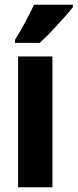

<svg xmlns="http://www.w3.org/2000/svg" viewBox="-20 -786 326 806"><path d="M200 0H56V-549H200ZM286 -756Q273 -739 249 -712Q225 -685 198 -656.5Q171 -628 147 -606H43V-619Q68 -659 87.5 -696Q107 -733 123 -766H286Z"/></svg>

Font: Noto Sans Malayalam ExtraCondensed ExtraBold
Style: Regular
Weight: 800
Width: 2
Designer: Jelle Bosma - Monotype Design Team
Foundry: Monotype Imaging Inc.
Version: Version 2.104; ttfautohint (v1.8.4.7-5d5b)